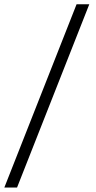

<svg xmlns="http://www.w3.org/2000/svg" viewBox="-20 -713 441 885"><path d="M58.6 151.4H0L333 -693.4H391.6Z"/></svg>

Font: Abhaya Libre
Style: Regular
Weight: 400
Designer: Pushpananda Ekanayake, Sol Matas, Pathum Egodawatta
Foundry: Mooniak
Version: Version 1.041; ; ttfautohint (v1.5)